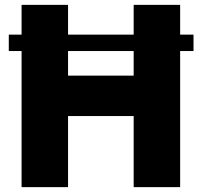

<svg xmlns="http://www.w3.org/2000/svg" viewBox="-20 -770 831 790"><path d="M776.2 -627.5V-560H721.2V0H530V-292.5H260V0H68.8V-560H16.2V-627.5H68.8V-750H260V-627.5H530V-750H721.2V-627.5ZM530 -458.8V-560H260V-458.8Z"/></svg>

Font: Now Black
Style: Regular
Weight: 900
Designer: Alfredo Marco Pradil
Foundry: Alfredo Marco Pradil
Version: Version 1.002;PS 001.002;hotconv 1.0.88;makeotf.lib2.5.64775